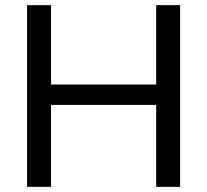

<svg xmlns="http://www.w3.org/2000/svg" viewBox="-20 -725 804 745"><path d="M85 0V-705H178V-397H586V-705H679V0H586V-318H178V0Z"/></svg>

Font: Nunito Sans 12pt Medium
Style: Regular
Weight: 500
Designer: Vernon Adams
Foundry: Vernon Adams
Version: Version 3.101;gftools[0.9.27]